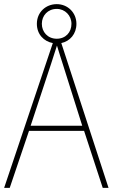

<svg xmlns="http://www.w3.org/2000/svg" viewBox="-20 -907 544 927"><path d="M476 0H504L276 -699C318 -708 349 -743 349 -792C349 -846 307 -887 254 -887C201 -887 158 -848 158 -792C158 -741 192 -707 235 -699L0 0H27L120 -275H386ZM254 -720C210 -720 182 -753 182 -792C182 -832 211 -864 254 -864C294 -864 325 -832 325 -792C325 -751 297 -720 254 -720ZM282 -601 377 -300H128L227 -600C236 -630 246 -657 255 -687C265 -653 274 -627 282 -601Z"/></svg>

Font: Noto Sans Gurmukhi SemiCondensed Thin
Style: Regular
Weight: 100
Width: 4
Designer: Jelle Bosma - Monotype Design Team
Foundry: Monotype Imaging Inc.
Version: Version 2.004